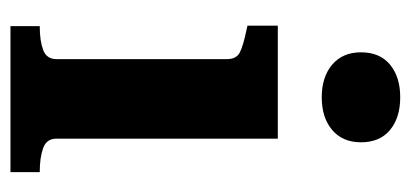

<svg xmlns="http://www.w3.org/2000/svg" viewBox="-229 -556 785 367"><g transform="rotate(90 163.5 -372.5)"><path d="M166 -595Q127 -595 103.5 -615Q80 -635 80 -670Q80 -706 103.5 -725.5Q127 -745 166 -745Q205 -745 228.5 -725.5Q252 -706 252 -670Q252 -635 228.5 -615Q205 -595 166 -595ZM245 -511V-88Q245 -69 263 -62.5Q281 -56 308 -56H309V0H30V-56H31Q58 -56 75.5 -62.5Q93 -69 93 -88V-414Q93 -432 80 -438.5Q67 -445 38 -451L29 -453V-511Z"/></g></svg>

Font: Roboto Serif 28pt SemiBold
Style: Regular
Weight: 600
Designer: Greg Gazdowicz
Foundry: Commercial Type
Version: Version 1.008